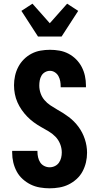

<svg xmlns="http://www.w3.org/2000/svg" viewBox="-20 -1013 540 1041"><path d="M249 8Q223 8 196.5 3.5Q170 -1 146.5 -12.5Q123 -24 103 -42Q83 -60 70.5 -83.5Q58 -107 52 -132.5Q46 -158 46 -185V-195H183V-191Q183 -175 186.5 -160Q190 -145 198 -132.5Q206 -120 220 -113Q234 -106 249 -106Q264 -106 277.5 -112.5Q291 -119 299.5 -131Q308 -143 311.5 -157.5Q315 -172 315 -186Q315 -210 306 -232.5Q297 -255 280.5 -272Q264 -289 243.5 -301Q223 -313 202.5 -324.5Q182 -336 163 -350Q144 -364 127.5 -381Q111 -398 97.5 -417.5Q84 -437 74.5 -458.5Q65 -480 60.5 -503.5Q56 -527 56 -551Q56 -576 61.5 -601.5Q67 -627 79 -650Q91 -673 109.5 -691.5Q128 -710 151 -722Q174 -734 199.5 -738.5Q225 -743 251 -743Q277 -743 302.5 -738.5Q328 -734 351 -722Q374 -710 392.5 -691.5Q411 -673 423 -650Q435 -627 440.5 -601.5Q446 -576 446 -550V-540H309V-544Q309 -559 306.5 -573Q304 -587 297 -600Q290 -613 277.5 -621Q265 -629 251 -629Q237 -629 224.5 -622Q212 -615 205 -603Q198 -591 195.5 -577Q193 -563 193 -549Q193 -528 200 -507.5Q207 -487 221 -470.5Q235 -454 253 -442Q271 -430 290 -419Q323 -401 353 -378.5Q383 -356 405.5 -325.5Q428 -295 440 -258.5Q452 -222 452 -185Q452 -158 446 -132.5Q440 -107 427.5 -83.5Q415 -60 395 -42Q375 -24 351.5 -12.5Q328 -1 301.5 3.5Q275 8 249 8ZM186 -815 96 -954 156 -993 250 -887 344 -993 404 -954 314 -815Z"/></svg>

Font: Iosevka Term Curly Heavy
Style: Regular
Weight: 900
Designer: Belleve Invis
Foundry: Belleve Invis
Version: Version 32.3.0